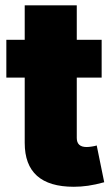

<svg xmlns="http://www.w3.org/2000/svg" viewBox="-20 -696 422 724"><path d="M363.3 -545.9V-403.3H269.5V-175.8Q269.5 -141.6 306.6 -141.6Q315.4 -141.6 327.4 -143.6Q339.4 -145.5 344.7 -147.5L373 -8.8Q339.4 0.5 312 4.4Q284.7 8.3 258.3 8.3Q73.2 8.3 73.2 -157.2V-403.3H3.9V-545.9H73.2V-675.8H269.5V-545.9Z"/></svg>

Font: Inter Tight Black
Style: Regular
Weight: 900
Designer: Rasmus Andersson
Foundry: rsms
Version: Version 3.004; ttfautohint (v1.8.4.7-5d5b)